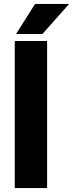

<svg xmlns="http://www.w3.org/2000/svg" viewBox="-20 -959 373 979"><path d="M220.2 -750V0H55.2V-750ZM62 -785.6 158.7 -939H332.5L196.3 -785.6Z"/></svg>

Font: Vazirmatn UI Black
Style: Regular
Weight: 900
Designer: Saber Rastikerdar
Foundry: Saber Rastikerdar
Version: Version 33.003